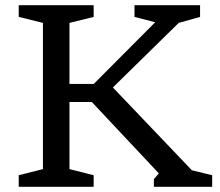

<svg xmlns="http://www.w3.org/2000/svg" viewBox="-20 -718 846 738"><path d="M717.5 -63.5 795.5 -44.5V0H571.5V-29.5L590.5 -51.5L333 -326H215V-395.5H340.5L576.5 -632.5L497 -653V-698H749V-653L667 -630L385 -353.5L397.5 -399ZM247 -630V-68L340 -44.5V0H52V-44.5L145 -68V-630L52 -653V-698H340V-653Z"/></svg>

Font: Newsreader 9pt
Style: Regular
Weight: 400
Designer: Hugues Gentile
Foundry: Production Type
Version: Version 1.003